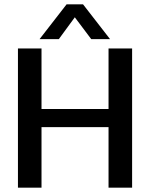

<svg xmlns="http://www.w3.org/2000/svg" viewBox="-20 -868 694 888"><path d="M288 -848H364L489 -687H402L326 -788L252 -687H163ZM63 -644H172V-364H482V-644H591V0H482V-280H172V0H63Z"/></svg>

Font: Kanit
Style: Regular
Weight: 400
Designer: Katatrad Team
Foundry: Cadson Demak
Version: Version 1.001